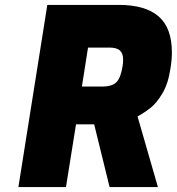

<svg xmlns="http://www.w3.org/2000/svg" viewBox="-20 -763 721 783"><path d="M173 -743H465Q573 -743 627 -696Q681 -649 681 -549Q681 -519 675 -483Q666 -422 642.5 -382.5Q619 -343 595 -324Q571 -305 541 -288L624 0H427L364 -256H290L249 0H55ZM395 -410Q439 -410 456 -429Q473 -448 480 -494Q482 -504 482 -521Q482 -545 469 -557Q456 -569 426 -569H339L314 -410Z"/></svg>

Font: Exo Black
Style: Italic
Weight: 900
Italic angle: -9°
Designer: Natanael Gama
Foundry: Natanael Gama
Version: Version 1.500; ttfautohint (v1.6)